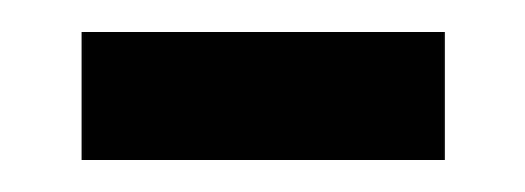

<svg xmlns="http://www.w3.org/2000/svg" viewBox="-20 -329 328 120"><path d="M31 -229H258V-309H31Z"/></svg>

Font: Noto Sans Georgian Condensed
Style: Regular
Weight: 400
Width: 3
Designer: Monotype Design Team, Akaki Razmadze
Foundry: Google LLC
Version: Version 2.005